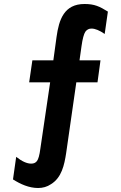

<svg xmlns="http://www.w3.org/2000/svg" viewBox="-20 -744 605 961"><path d="M520 -686C478 -712 453 -724 403 -724C301 -724 275 -646 263 -559L247 -442H142L126 -332H231L182 0C178 32 172 53 165 62C158 71 149 75 136 75C115 75 90 64 61 41L45 154C83 178 125 197 171 197C194 197 216 191 235 178C289 145 302 81 311 23L362 -332H468L483 -442H378L388 -513C393 -550 400 -574 407 -585C415 -596 425 -601 438 -601C456 -601 478 -592 504 -574Z"/></svg>

Font: Mesarto
Style: Regular
Weight: 700
Designer: Mohamed Gaber
Foundry: Kief Type Foundry
Version: Version 2.020